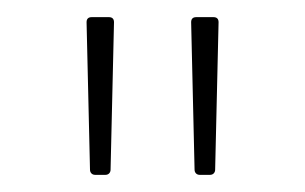

<svg xmlns="http://www.w3.org/2000/svg" viewBox="-20 -754 356 224"><path d="M103 -550C107 -550 109 -553 109 -556L113 -728C113 -732 111 -734 107 -734H87C83 -734 81 -732 81 -728L85 -556C85 -553 87 -550 91 -550ZM225 -550C229 -550 231 -553 231 -556L235 -728C235 -732 233 -734 229 -734H209C205 -734 203 -732 203 -728L207 -556C207 -553 209 -550 213 -550Z"/></svg>

Font: LINE Seed Sans TH Thin
Style: Regular
Weight: 250
Designer: Dalton Maag Ltd | Thai characters by Cadson Demak Co.,Ltd.
Foundry: Dalton Maag Ltd
Version: Version 1.003